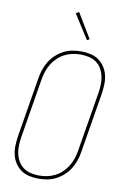

<svg xmlns="http://www.w3.org/2000/svg" viewBox="-103 -1019 707 1086"><g transform="rotate(10 250.0 -476.0)"><path d="M197 8Q169 8 143 2Q117 -4 96.5 -18.5Q76 -33 62 -54.5Q48 -76 42 -101.5Q36 -127 37 -154Q38 -181 42 -208L99 -553Q103 -578 111.5 -603Q120 -628 134 -650.5Q148 -673 168.5 -691.5Q189 -710 212.5 -722Q236 -734 261.5 -738.5Q287 -743 312 -743Q340 -743 366 -737Q392 -731 412.5 -716.5Q433 -702 447 -680.5Q461 -659 467 -633.5Q473 -608 472 -581Q471 -554 467 -527L410 -182Q406 -157 397.5 -132Q389 -107 375 -84.5Q361 -62 340.5 -43.5Q320 -25 296.5 -13Q273 -1 247.5 3.5Q222 8 197 8ZM197 -10Q220 -10 243 -14.5Q266 -19 288 -30Q310 -41 328 -58Q346 -75 359 -96Q372 -117 379.5 -139.5Q387 -162 391 -185L448 -530Q452 -554 452.5 -578.5Q453 -603 448 -625.5Q443 -648 431.5 -668Q420 -688 401.5 -701Q383 -714 359.5 -719.5Q336 -725 312 -725Q289 -725 266 -720.5Q243 -716 221 -705Q199 -694 181 -677Q163 -660 150 -639Q137 -618 129.5 -595.5Q122 -573 118 -550L61 -205Q57 -181 56.5 -156.5Q56 -132 61 -109.5Q66 -87 78 -67Q90 -47 108 -34Q126 -21 149.5 -15.5Q173 -10 197 -10ZM332 -811 243 -950 261 -960 346 -819Z"/></g></svg>

Font: Iosevka SS04 Thin
Style: Italic
Weight: 100
Italic angle: -9°
Monospace: yes
Designer: Belleve Invis
Foundry: Belleve Invis
Version: Version 19.0.0; ttfautohint (v1.8.4)